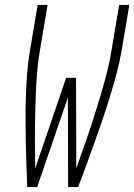

<svg xmlns="http://www.w3.org/2000/svg" viewBox="-20 -755 542 775"><path d="M90 0Q88 -46 86.5 -91.5Q85 -137 84 -182.5Q83 -228 83 -274Q83 -320 84.5 -366Q86 -412 89.5 -458.5Q93 -505 101 -551L132 -735H172L141 -551Q131 -492 127.5 -432Q124 -372 122.5 -312.5Q121 -253 121 -193.5Q121 -134 122 -75L247 -441H287L288 -75Q309 -134 329.5 -193.5Q350 -253 368.5 -312.5Q387 -372 403.5 -431.5Q420 -491 430 -551L461 -735H502L471 -551Q463 -504 450.5 -458Q438 -412 424 -366Q410 -320 394.5 -274Q379 -228 362.5 -182.5Q346 -137 329.5 -91Q313 -45 295 0H255L254 -361L130 0Z"/></svg>

Font: iosevka_custom_sans_ss08 XLt
Style: Italic
Weight: 200
Italic angle: -10°
Designer: Belleve Invis
Foundry: Belleve Invis
Version: Version 10.3.0; ttfautohint (v1.8.3)